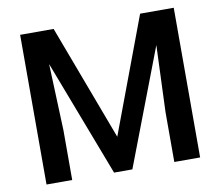

<svg xmlns="http://www.w3.org/2000/svg" viewBox="-78 -805 1032 898"><g transform="rotate(-10 437.5 -355.5)"><path d="M72.3 -710.9H231.4L437 -162.6L642.1 -710.9H801.8V0H679.2V-236.3L691.4 -553.2L480 0H393.1L182.1 -552.7L194.3 -236.3V0H72.3Z"/></g></svg>

Font: Vazirmatn RD UI Medium
Style: Regular
Weight: 500
Designer: Saber Rastikerdar
Foundry: Saber Rastikerdar
Version: Version 33.003